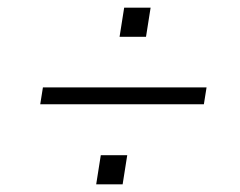

<svg xmlns="http://www.w3.org/2000/svg" viewBox="-20 -595 626 501"><path d="M85 -323 92 -367H519L512 -323ZM231 -114 243 -190H312L300 -114ZM292 -499 304 -575H373L361 -499Z"/></svg>

Font: Sora ExtraLight
Style: Italic
Weight: 200
Designer: Jonathan Barnbrook, Juli√°n Moncada
Version: Version 1.000